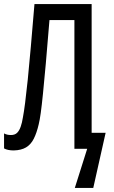

<svg xmlns="http://www.w3.org/2000/svg" viewBox="-23 -734 562 947"><path d="M429 -79H498L437 193H346L407 0H344V-635H221Q211 -510 203 -421Q195 -332 189 -272.5Q183 -213 178 -177Q173 -141 168 -121Q158 -78 143.5 -49.5Q129 -21 105.5 -7Q82 7 45 8Q30 8 18 5.5Q6 3 -3 -2V-76Q4 -72 12.5 -70Q21 -68 31 -68Q50 -68 61 -78.5Q72 -89 79 -109Q86 -129 90 -155Q95 -181 101 -227.5Q107 -274 114 -342Q121 -410 129 -502.5Q137 -595 147 -714H429Z"/></svg>

Font: Noto Sans ExtraCondensed
Style: Regular
Weight: 400
Width: 2
Designer: Monotype Design Team
Foundry: Monotype Imaging Inc.
Version: Version 2.013